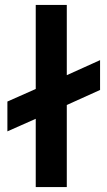

<svg xmlns="http://www.w3.org/2000/svg" viewBox="-20 -759 436 779"><path d="M125 -277 10 -226V-347L125 -398V-739H251V-454L386 -515V-394L251 -333V0H125Z"/></svg>

Font: Prompt Medium
Style: Regular
Weight: 500
Designer: Katatrad Team
Foundry: CadsonDemak
Version: Version 1.000